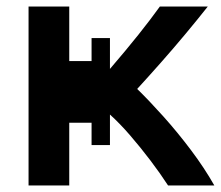

<svg xmlns="http://www.w3.org/2000/svg" viewBox="-20 -553 673 585"><path d="M315 -204Q345 -177 376.5 -140.5Q408 -104 438 -64.5Q468 -25 492 12H633Q603 -41 562 -95.5Q521 -150 477.5 -198.5Q434 -247 398 -282Q431 -318 469.5 -361.5Q508 -405 545.5 -450Q583 -495 613 -533H467Q439 -494 401.5 -447Q364 -400 315 -343V-437H259V-367H191V-533H67V12H191V-179H259V-111H315Z"/></svg>

Font: Repo DemiBold
Style: Regular
Weight: 600
Designer: Stefan Peev
Foundry: Context Ltd
Version: Version 1.502